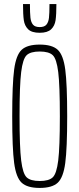

<svg xmlns="http://www.w3.org/2000/svg" viewBox="-20 -915 390 943"><path d="M40 -344Q40 -502 49.5 -573.5Q59 -645 86.5 -670.5Q114 -696 175 -696Q236 -696 263.5 -670.5Q291 -645 300.5 -573.5Q310 -502 310 -344Q310 -186 300.5 -114.5Q291 -43 263.5 -17.5Q236 8 175 8Q114 8 86.5 -17.5Q59 -43 49.5 -114.5Q40 -186 40 -344ZM274 -344Q274 -496 266 -561Q258 -626 239 -644Q220 -662 175 -662Q130 -662 111 -644Q92 -626 84 -561Q76 -496 76 -344Q76 -192 84 -127Q92 -62 111 -44Q130 -26 175 -26Q220 -26 239 -44Q258 -62 266 -127Q274 -192 274 -344ZM93 -895H127Q127 -850 129.5 -828Q132 -806 142 -794Q152 -782 175 -782Q198 -782 208 -794Q218 -806 220.5 -827.5Q223 -849 223 -895H257Q257 -844 253 -816Q249 -788 231 -771Q213 -754 175 -754Q136 -754 118.5 -771Q101 -788 97 -815.5Q93 -843 93 -895Z"/></svg>

Font: Saira Ultra Condensed Thin
Style: Regular
Weight: 100
Width: 1
Designer: Hector Gatti with collaboration of the Omnibus-Type team
Foundry: Omnibus-Type
Version: Version 1.001; ttfautohint (v1.8)